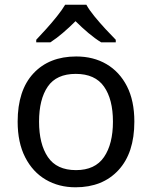

<svg xmlns="http://www.w3.org/2000/svg" viewBox="-20 -786 645 816"><path d="M551 -269Q551 -136 483.5 -63Q416 10 301 10Q230 10 174.5 -22.5Q119 -55 87 -117.5Q55 -180 55 -269Q55 -402 122 -474Q189 -546 304 -546Q377 -546 432.5 -513.5Q488 -481 519.5 -419.5Q551 -358 551 -269ZM146 -269Q146 -174 183.5 -118.5Q221 -63 303 -63Q384 -63 422 -118.5Q460 -174 460 -269Q460 -364 422 -418Q384 -472 302 -472Q220 -472 183 -418Q146 -364 146 -269ZM347 -766Q359 -744 381.5 -716.5Q404 -689 428.5 -662.5Q453 -636 472 -617V-606H410Q384 -622 356 -645.5Q328 -669 301 -696Q274 -669 247 -646Q220 -623 194 -606H134V-617Q153 -637 176.5 -663Q200 -689 222 -716.5Q244 -744 257 -766Z"/></svg>

Font: Noto Sans Zanabazar Square
Style: Regular
Weight: 400
Version: Version 2.005; ttfautohint (v1.8.4.7-5d5b)